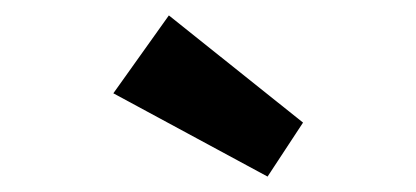

<svg xmlns="http://www.w3.org/2000/svg" viewBox="-20 -816 540 249"><path d="M327 -587 127 -695 199 -796 373 -657Z"/></svg>

Font: Readex Pro bold
Style: Bold
Weight: 700
Designer: Bonnie Shaver-Troup, Thomas Jockin
Foundry: Lexend
Version: Version 1.200; ttfautohint (v1.8.3)